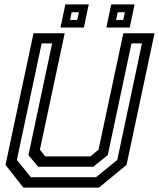

<svg xmlns="http://www.w3.org/2000/svg" viewBox="-20 -851 721 871"><path d="M86 0 5 -103 132 -700H273.5L161 -172L185 -141.5H390L427 -172L539.5 -700H681L554 -103L429 0ZM120 -47H415.5L512 -125.5L624 -654H576.5L469 -147.5L403 -94.5H153L109 -147.5L216.5 -654H169L56.5 -125.5ZM462.5 -726 484.5 -831H590.5L568.5 -726ZM254.5 -726 276.5 -831H382.5L360.5 -726ZM298 -760.5H330.5L338 -795.5H305ZM506.5 -760.5H539L546.5 -795.5H514Z"/></svg>

Font: Tourney Thin Medium
Style: Italic
Weight: 500
Italic angle: -12°
Version: Version 1.015